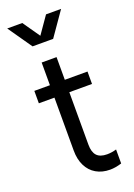

<svg xmlns="http://www.w3.org/2000/svg" viewBox="-163 -918 695 994"><g transform="rotate(-20 184.5 -420.5)"><path d="M34.2 -503.9H327.1V-435.5H34.2ZM120.1 -143.6V-628.9H202.1V-146.5Q202.1 -105.5 220.2 -85.9Q238.3 -66.4 276.4 -66.4Q301.8 -66.4 328.1 -74.2V2.9Q293.9 13.7 264.6 13.7Q220.7 13.7 188 -5.4Q155.3 -24.4 137.7 -60.1Q120.1 -95.7 120.1 -143.6ZM104.5 -723.6H187.5L95.7 -855.5H12.7ZM134.8 -723.6H217.8L309.6 -855.5H226.6Z"/></g></svg>

Font: Wanted Sans Variable
Style: Regular
Weight: 400
Designer: Original Design by Kil Hyung-jin and Kang Hanbin, Wanted Lab, Inc; Hangeul from Source Han Sans by Jang Soo-young and Ka
Foundry: Wanted Lab, Inc.
Version: Version 1.003;Glyphs 3.2 (3227)